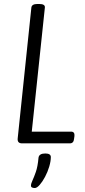

<svg xmlns="http://www.w3.org/2000/svg" viewBox="-20 -722 427 967"><path d="M91 0Q67 0 69 -24L138 -684Q140 -702 169 -702H177Q208 -702 206 -684L140 -59H338Q357 -59 355 -37L353 -23Q351 0 332 0ZM155 225Q148 225 142 222.5Q136 220 136 213Q136 203 143.5 187Q151 171 160.5 144Q170 117 174 72Q177 51 208 51Q236 51 236 69Q236 90 228 117Q220 144 207 168.5Q194 193 180 209Q166 225 155 225Z"/></svg>

Font: Asap Condensed Condensed Light
Style: Italic
Weight: 300
Width: 3
Italic angle: -6°
Designer: Pablo Cosgaya
Foundry: Omnibus-Type
Version: Version 3.001; ttfautohint (v1.8.4.7-5d5b)